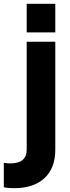

<svg xmlns="http://www.w3.org/2000/svg" viewBox="-85 -765 365 1007"><path d="M55 -595H205V-745H55ZM-11 222Q91 222 148 169.5Q205 117 205 20V-546H55V20Q55 92 -31 92Q-48 92 -65 89V217Q-43 222 -11 222Z"/></svg>

Font: Plus Jakarta Sans ExtraBold
Style: Regular
Weight: 800
Designer: Gumpita Rahayu
Foundry: Tokotype
Version: Version 2.004; ttfautohint (v1.8.3)